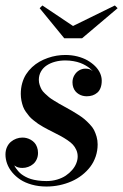

<svg xmlns="http://www.w3.org/2000/svg" viewBox="-20 -670 450 702"><path d="M247 -575 400 -650 410 -640 280 -530H215L125 -640L135 -650ZM319 -410Q314.4 -415.2 308.4 -420.2Q302.5 -425.2 293.2 -430.6Q284 -436 273.5 -439.9Q263 -443.9 248.8 -446.4Q234.5 -449 219 -449Q199 -449 181.5 -444.3Q164 -439.6 150.7 -430.8Q137.4 -422 129.7 -408.4Q122 -394.8 122 -378Q122 -368.2 125.1 -359.1Q128.2 -349.9 132 -342.9Q135.8 -336 144.6 -327.8Q153.4 -319.6 159 -314.9Q164.6 -310.1 177.7 -302.1Q190.8 -294 196.7 -290.6Q202.6 -287.2 218 -278.8Q234.5 -269.6 243 -264.8Q251.5 -259.9 266.3 -250.4Q281.1 -241 289.2 -233.9Q297.4 -226.9 307.9 -215.9Q318.4 -205 323.8 -194.6Q329.1 -184.1 333.1 -170.5Q337 -156.9 337 -142Q337 -119 329.9 -98Q322.8 -77 310.1 -60.2Q297.4 -43.5 279.9 -29.8Q262.4 -16.1 241.6 -7Q220.9 2.1 197.5 7.1Q174.1 12 150 12Q121.2 12 96.5 5.1Q71.8 -1.8 54.3 -13.3Q36.9 -24.9 24.4 -40Q12 -55.1 6 -71.7Q0 -88.2 0 -105Q0 -119.8 5.4 -131.9Q10.9 -144 19.8 -151.5Q28.8 -159 39.6 -163Q50.5 -167 62 -167Q69.8 -167 77.5 -165.1Q85.2 -163.1 92.8 -158.8Q100.4 -154.4 106.1 -148.1Q111.9 -141.8 115.4 -132.1Q119 -122.5 119 -111Q119 -98.2 114.2 -87.7Q109.4 -77.1 101.4 -70.3Q93.4 -63.5 83.2 -59.8Q73 -56 62 -56Q54.8 -56 49.1 -57.3Q43.4 -58.6 40.6 -60.1Q37.9 -61.6 35.4 -63.2Q33 -64.8 32 -65Q35.2 -59.4 38.1 -55.1Q40.9 -50.9 46.3 -44.6Q51.8 -38.2 57.7 -33.6Q63.6 -29 72.9 -23.9Q82.2 -18.8 92.9 -15.5Q103.5 -12.2 118.2 -10.1Q133 -8 150 -8Q170.2 -8 188.6 -13.4Q207 -18.8 220.5 -27.9Q234 -37 243.9 -48.6Q253.9 -60.1 258.9 -72.9Q264 -85.6 264 -98Q264 -110.6 259 -121.8Q254 -132.9 246.6 -141Q239.2 -149.1 226.6 -157.6Q213.9 -166.1 203.1 -172Q192.2 -177.9 175.9 -186.1Q163.1 -192.5 156.6 -195.9Q150 -199.2 138 -206Q126 -212.8 119.3 -217.5Q112.6 -222.2 102.7 -230.1Q92.8 -237.9 87.1 -244.7Q81.4 -251.5 74.6 -261Q67.9 -270.5 64.4 -280.1Q60.9 -289.8 58.4 -301.8Q56 -313.9 56 -327Q56 -347.6 61.2 -366Q66.4 -384.4 75.5 -398.5Q84.6 -412.6 97.2 -424.4Q109.8 -436.1 124.2 -444.3Q138.6 -452.5 154.8 -458.1Q170.9 -463.8 187 -466.4Q203.1 -469 219 -469Q241.8 -469 262.7 -463.8Q283.6 -458.5 299.6 -449.4Q315.6 -440.2 327.6 -428.4Q339.5 -416.6 345.8 -402.8Q352 -389 352 -375Q352 -360.1 347.7 -348.9Q343.4 -337.6 335.7 -331.1Q328 -324.5 318.3 -321.2Q308.6 -318 297 -318Q289.4 -318 282 -319.9Q274.6 -321.8 267.9 -325.9Q261.1 -330 256.1 -335.9Q251 -341.8 248 -350.3Q245 -358.9 245 -369Q245 -383.4 252 -395.1Q259 -406.8 269.7 -412.9Q280.4 -419 292 -419Q299.2 -419 304.5 -417.7Q309.8 -416.4 311.9 -414.9Q314.1 -413.4 316.1 -411.8Q318 -410.2 319 -410Z"/></svg>

Font: Bodoni* 11
Style: Italic
Weight: 400
Italic angle: -13°
Version: Version 1.002